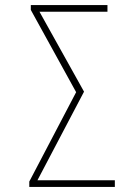

<svg xmlns="http://www.w3.org/2000/svg" viewBox="-20 -734 540 754"><path d="M431 0V-26H127L310 -374L135 -688H402V-714H101V-695L279 -372L95 -21V0Z"/></svg>

Font: Noto Sans Mono UI Condensed Thin
Style: Regular
Weight: 250
Width: 3
Designer: Monotype Design team
Foundry: Monotype Imaging Inc.
Version: 1.000